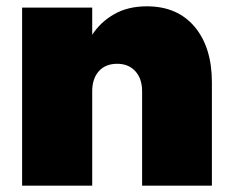

<svg xmlns="http://www.w3.org/2000/svg" viewBox="-20 -588 716 608"><path d="M651 -327V0H430V-299Q430 -339 408.5 -362.5Q387 -386 351 -386Q314 -386 293 -362.5Q272 -339 272 -299V0H50V-564H272V-478Q298 -518 341.5 -543Q385 -568 445 -568Q542 -568 596.5 -503Q651 -438 651 -327Z"/></svg>

Font: Poppins Black A&M
Style: Regular
Weight: 900
Designer: Ninad Kale (Devanagari), Jonny Pinhorn (Latin)
Foundry: Indian Type Foundry
Version: 4.004